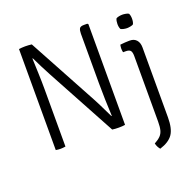

<svg xmlns="http://www.w3.org/2000/svg" viewBox="-152 -843 1235 1220"><g transform="rotate(-20 465.0 -233.5)"><path d="M232.5 -460.5Q213 -496.5 196.2 -530Q179.5 -563.5 163 -597.5H160Q161.5 -553 163.8 -496.2Q166 -439.5 166 -388V0Q146.5 3 132.5 3Q118 3 100.5 0V-683Q109 -684.5 121 -685.2Q133 -686 142.5 -686Q153.5 -686 165.8 -685.2Q178 -684.5 187 -683L436.5 -222.5Q456 -186.5 473 -151Q490 -115.5 506.5 -82.5H509.5Q507 -136 505.2 -194.8Q503.5 -253.5 503.5 -305.5V-640Q503.5 -662.5 509.8 -674.2Q516 -686 539.5 -686H563L569 -681V0Q551.5 3 526 3Q499.5 3 482 0ZM841.5 48.5Q841.5 125 815.8 162.2Q790 199.5 727.5 219Q721 211.5 715.2 201Q709.5 190.5 706 176Q733.5 161 748 146Q762.5 131 768 109.2Q773.5 87.5 773.5 52V-390Q773.5 -417.5 764.8 -427.8Q756 -438 733 -438H715Q712 -451 712 -463.5Q712 -474 715 -489Q731 -491 747.2 -492Q763.5 -493 773.5 -493H781Q809 -493 825.2 -474.8Q841.5 -456.5 841.5 -424.5ZM742.5 -618.5Q742.5 -640.5 749.5 -654.5Q756 -659 768.5 -661.5Q781 -664 792 -664Q801.5 -664 815 -661.5Q828.5 -659 834.5 -654.5Q841.5 -640.5 841.5 -618.5Q841.5 -597 834.5 -583Q829.5 -578.5 815.5 -575.8Q801.5 -573 792 -573Q781 -573 768.5 -575.8Q756 -578.5 749.5 -583Q742.5 -597 742.5 -618.5Z"/></g></svg>

Font: Signika Negative SC Light
Style: Regular
Weight: 300
Designer: Anna Giedryś
Foundry: Anna Giedryś
Version: Version 2.000; ttfautohint (v1.8.3) -l 8 -r 50 -G 200 -x 9 -